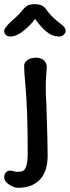

<svg xmlns="http://www.w3.org/2000/svg" viewBox="-43 -709 333 915"><path d="M181 -659Q191 -644 211 -625Q231 -606 248 -594Q270 -578 270 -562Q270 -553 261 -544Q252 -535 240 -535Q206 -535 178.5 -558Q151 -581 124 -619Q103 -589 69 -562Q35 -535 7 -535Q-9 -535 -16 -543.5Q-23 -552 -23 -562Q-23 -570 -10.5 -585.5Q2 -601 17 -613Q45 -636 66 -663Q75 -674 87 -681.5Q99 -689 122 -689Q145 -689 158 -682Q171 -675 181 -659ZM180 -392Q180 -383 178 -361Q175 -328 175 -295Q175 -253 178 -212Q180 -170 180 -151Q184 -27 184 33Q184 109 146.5 147.5Q109 186 43 186Q23 186 0 170.5Q-23 155 -23 137Q-23 122 -15 113Q-7 104 4 104Q11 104 22.5 107Q34 110 40 110Q57 110 67 105Q77 100 83 80Q89 60 89 18Q89 -185 78 -305Q72 -365 72 -396Q72 -410 86.5 -422Q101 -434 130 -434Q154 -434 167 -420.5Q180 -407 180 -392Z"/></svg>

Font: Itim
Style: Regular
Weight: 400
Designer: Suppakit Chalermlarp
Version: Version 1.002g